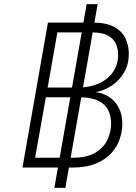

<svg xmlns="http://www.w3.org/2000/svg" viewBox="-20 -809 656 927"><path d="M242.5 98 398.5 -789H451.5L295.5 98ZM88.5 0 211.5 -700H427.5Q493 -700 531.2 -679Q569.5 -658 585.8 -623.5Q602 -589 602 -549Q602 -499.5 580 -460.8Q558 -422 521.8 -397.2Q485.5 -372.5 442.5 -364Q500.5 -356.5 535.5 -315.5Q570.5 -274.5 570.5 -211.5Q570.5 -175.5 558.2 -138.5Q546 -101.5 517.8 -70Q489.5 -38.5 442.8 -19.2Q396 0 327 0ZM149.5 -47.5H331.5Q401.5 -47.5 442.2 -73Q483 -98.5 499.8 -136.5Q516.5 -174.5 516.5 -212Q516.5 -247.5 502.8 -276.5Q489 -305.5 454.8 -322.5Q420.5 -339.5 359.5 -339.5H201.5ZM210 -386.5H353Q415.5 -386.5 459.8 -407.2Q504 -428 527.2 -463.8Q550.5 -499.5 550.5 -544.5Q550.5 -573 539.5 -597.5Q528.5 -622 501 -637.2Q473.5 -652.5 423.5 -652.5H257Z"/></svg>

Font: Overpass ExtraLight
Style: Italic
Weight: 250
Italic angle: -10°
Designer: Delve Withrington, Dave Bailey, Thomas Jockin
Foundry: Delve Fonts LLC
Version: Version 4.000